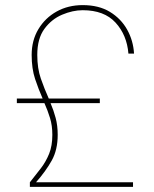

<svg xmlns="http://www.w3.org/2000/svg" viewBox="-20 -732 605 752"><path d="M97 0V-18Q121 -48 140.5 -73.5Q160 -99 172.5 -130Q185 -161 185 -204Q185 -240 176 -269.5Q167 -299 154 -328H46V-346H147Q131 -382 117.5 -422.5Q104 -463 104 -517Q104 -574 130.5 -618Q157 -662 202 -687Q247 -712 304 -712Q367 -712 410.5 -685.5Q454 -659 478 -616Q502 -573 505 -522H483Q477 -595 432.5 -643.5Q388 -692 304 -692Q265 -692 223.5 -674.5Q182 -657 154 -619Q126 -581 126 -517Q126 -464 140 -424Q154 -384 171 -346H371V-328H178Q190 -300 198 -270Q206 -240 206 -204Q206 -145 182.5 -103Q159 -61 121 -18H501V0Z"/></svg>

Font: DM Sans Thin
Style: Regular
Weight: 100
Designer: Colophon Foundry, Jonny Pinhorn
Foundry: Colophon Foundry
Version: Version 4.004; ttfautohint (v1.8.4.7-5d5b)